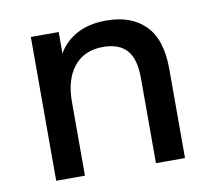

<svg xmlns="http://www.w3.org/2000/svg" viewBox="-61 -549 691 618"><g transform="rotate(-10 285.0 -240.0)"><path d="M75 0V-470H166V-400Q187 -437 226.5 -458.5Q266 -480 323 -480Q404 -480 450 -434Q496 -388 496 -290V0H401V-278Q401 -341 375.5 -369.5Q350 -398 298 -398Q236 -398 202.5 -356Q169 -314 169 -241V0Z"/></g></svg>

Font: Gantari Medium
Style: Regular
Weight: 500
Designer: Anugrah Pasau
Foundry: Lafontype
Version: Version 1.000; ttfautohint (v1.8.4.7-5d5b)